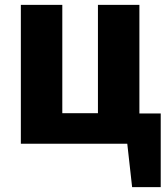

<svg xmlns="http://www.w3.org/2000/svg" viewBox="-20 -593 683 792"><path d="M555 -125V-573H384V-126H237V-573H66V0H505L525 179H643V-125Z"/></svg>

Font: Glow Sans SC Normal ExtraBold
Style: Regular
Weight: 800
Designer: Ryoko NISHIZUKA (kana, bopomofo & ideographs); Paul D. Hunt (Latin, Greek & Cyrillic); Sandoll Communications, Soo-young
Version: Version 0.93